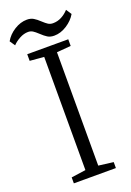

<svg xmlns="http://www.w3.org/2000/svg" viewBox="-179 -999 723 1060"><g transform="rotate(-20 182.5 -469.0)"><path d="M126 -938Q148 -938 164 -928.5Q180 -919 199 -901Q216 -885 228 -877.5Q240 -870 256 -870Q283 -870 306.5 -882.5Q330 -895 348 -915L369 -883Q350 -850 313.5 -826.5Q277 -803 239 -803Q216 -803 200.5 -812.5Q185 -822 165 -841Q148 -857 136 -864.5Q124 -872 109 -872Q84 -872 59 -858.5Q34 -845 17 -827L-4 -858Q15 -892 51.5 -915Q88 -938 126 -938ZM146 -47V-712L63 -719V-758H304V-719L221 -712V-46L308 -35V0H61V-35Z"/></g></svg>

Font: Martel Light
Style: Regular
Weight: 300
Designer: Dan Reynolds
Foundry: Dan Reynolds
Version: Version 1.001; ttfautohint (v1.1) -l 5 -r 5 -G 72 -x 0 -D la